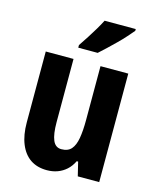

<svg xmlns="http://www.w3.org/2000/svg" viewBox="-116 -846 761 935"><g transform="rotate(15 264.5 -378.0)"><path d="M472 -547V0H364L347 -70H340Q327 -43 307.5 -25.5Q288 -8 263.5 1Q239 10 210 10Q161 10 127 -13Q93 -36 74.5 -81Q56 -126 56 -190V-547H196V-228Q196 -168 209 -137.5Q222 -107 252 -107Q285 -107 302 -126.5Q319 -146 325.5 -183.5Q332 -221 332 -275V-547ZM451 -757Q439 -743 421.5 -723Q404 -703 382.5 -682Q361 -661 340 -641Q319 -621 302 -606H204V-619Q221 -644 237 -669Q253 -694 268 -719Q283 -744 294 -766H451Z"/></g></svg>

Font: Noto Sans Display Condensed
Style: Bold
Weight: 700
Width: 3
Designer: Monotype Design Team
Foundry: Monotype Imaging Inc.
Version: Version 2.003